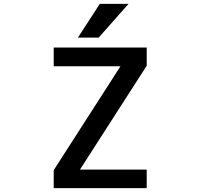

<svg xmlns="http://www.w3.org/2000/svg" viewBox="-20 -979 1040 1000"><path d="M500 -959H649.4L494.1 -783.2H385.7ZM259.8 -731.4H744.1V-636.7L396.5 -95.7H744.1V1H259.8V-92.8L607.4 -633.8H259.8Z"/></svg>

Font: GenEi Gothic M SemiBold
Style: Regular
Weight: 500
Designer: o_tamon (Modified); [Source Han Sans]
Ryoko NISHIZUKA  (kana & ideographs); Paul D. Hunt (Latin, Greek & Cyrillic); Wenl
Version: Version 1.1a;Original Version 1.004